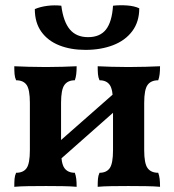

<svg xmlns="http://www.w3.org/2000/svg" viewBox="-20 -716 670 739"><path d="M356 3Q356 -15 357 -27.5Q358 -40 363 -51Q390 -51 402.5 -69Q415 -87 415 -138V-320Q415 -371 402.5 -389Q390 -407 363 -407Q358 -418 357 -431Q356 -444 356 -461Q377 -460 408.5 -459Q440 -458 474 -458Q509 -458 541.5 -459Q574 -460 596 -461Q596 -444 594.5 -431Q593 -418 589 -407Q561 -407 548 -389Q535 -371 535 -320V-138Q535 -87 548 -69Q561 -51 589 -51Q593 -40 594.5 -27.5Q596 -15 596 3Q574 1 541.5 0.5Q509 0 474 0Q440 0 408.5 0.5Q377 1 356 3ZM35 3Q35 -15 36 -27.5Q37 -40 42 -51Q70 -51 82.5 -69Q95 -87 95 -138V-320Q95 -371 82.5 -389Q70 -407 42 -407Q37 -418 36 -431Q35 -444 35 -461Q57 -460 89.5 -459Q122 -458 157 -458Q190 -458 221.5 -459Q253 -460 275 -461Q275 -444 273.5 -431Q272 -418 268 -407Q241 -407 228 -389Q215 -371 215 -320V-138Q215 -87 228 -69Q241 -51 268 -51Q272 -40 273.5 -27.5Q275 -15 275 3Q253 1 221.5 0.5Q190 0 157 0Q122 0 89.5 0.5Q57 1 35 3ZM191 -84V-156L440 -375V-304ZM309 -524Q252 -524 208 -541.5Q164 -559 139 -594Q114 -629 114 -681Q135 -690 162 -693.5Q189 -697 216 -694Q224 -632 249 -602.5Q274 -573 319 -573Q365 -573 388 -602.5Q411 -632 415 -694Q441 -697 469 -695Q497 -693 516 -684Q516 -632 489 -596Q462 -560 415 -542Q368 -524 309 -524Z"/></svg>

Font: Vollkorn SemiBold
Style: Regular
Weight: 600
Designer: Friedrich Althausen
Foundry: Friedrich Althausen
Version: Version 5.000